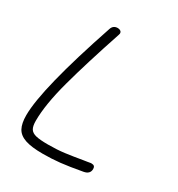

<svg xmlns="http://www.w3.org/2000/svg" viewBox="-169 -812 854 923"><g transform="rotate(30 258.5 -351.0)"><path d="M44 -120Q44 -267 183 -679Q191 -703 216 -703Q225 -703 231.5 -698.5Q238 -694 238 -685L236 -677Q171 -483 134 -346.5Q97 -210 97 -120Q97 -90 106 -75.5Q115 -61 137.5 -55.5Q160 -50 205 -50Q255 -50 297 -55.5Q339 -61 391 -70Q401 -71 410.5 -73Q420 -75 428 -76H433Q452 -76 452 -57Q452 -28 418 -22Q347 -9 300.5 -4Q254 1 205 1Q142 1 107 -11Q72 -23 58 -49Q44 -75 44 -120Z"/></g></svg>

Font: Mali Light
Style: Italic
Weight: 300
Italic angle: -10°
Version: Version 1.000; ttfautohint (v1.6)